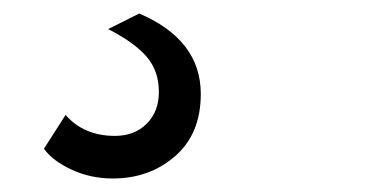

<svg xmlns="http://www.w3.org/2000/svg" viewBox="-20 -49 540 284"><path d="M140 -6 186 -29Q277 10 277 90Q277 149 239 182Q201 215 147 215Q114 215 86 202Q58 189 45 171L77 121Q104 152 150 152Q179 152 197 134Q215 116 215 87Q215 56 197 35Q179 14 140 -6Z"/></svg>

Font: Elaine Sans
Style: Italic
Weight: 400
Italic angle: -13°
Designer: Wei Huang
Foundry: Wei Huang
Version: Version 2.001;December 24, 2019;FontCreator 12.0.0.2547 64-b